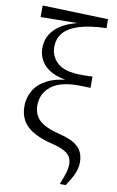

<svg xmlns="http://www.w3.org/2000/svg" viewBox="-109 -864 695 1144"><g transform="rotate(10 238.5 -292.0)"><path d="M338 223Q354 184 363.5 154Q373 124 373 98Q373 76 364.5 57.5Q356 39 329.5 23Q303 7 249 -6Q145 -32 97.5 -77.5Q50 -123 50 -198Q50 -249 75.5 -293Q101 -337 156 -365Q211 -393 298 -398L297 -390Q226 -397 181.5 -420.5Q137 -444 116 -479.5Q95 -515 95 -556Q95 -633 153.5 -682Q212 -731 313 -747L304 -732V-740L53 -737V-807L451 -794V-740Q347 -737 283.5 -716Q220 -695 192 -660Q164 -625 164 -577Q164 -517 208.5 -478.5Q253 -440 349 -440Q361 -440 382 -440Q403 -440 419 -441V-373Q398 -374 378 -374.5Q358 -375 345 -375Q233 -375 179 -330.5Q125 -286 125 -216Q125 -161 160.5 -126.5Q196 -92 285 -70Q347 -55 378.5 -33.5Q410 -12 422 15Q434 42 434 74Q434 111 418.5 145.5Q403 180 374 223Z"/></g></svg>

Font: Noto Serif JP
Style: Regular
Weight: 400
Designer: Ryoko NISHIZUKA  (kana & ideographs); Frank Grießhammer (Latin, Greek & Cyrillic); Wenlong ZHANG  (bopomofo); Sandoll Co
Foundry: Adobe
Version: Version 2.003-H1;hotconv 1.1.1;makeotfexe 2.6.0